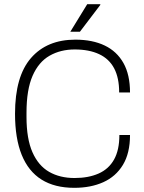

<svg xmlns="http://www.w3.org/2000/svg" viewBox="-20 -888 690 920"><path d="M336 12Q242 12 179 -27.5Q116 -67 84 -146Q52 -225 52 -343Q52 -522 128.5 -610Q205 -698 341 -698Q423 -698 481.5 -670Q540 -642 571.5 -586Q603 -530 603 -445H551Q551 -515 527 -560.5Q503 -606 455 -628.5Q407 -651 338 -651Q270 -651 217.5 -621Q165 -591 136 -524.5Q107 -458 107 -348V-328Q107 -223 135.5 -158.5Q164 -94 215.5 -64.5Q267 -35 337 -35Q404 -35 452.5 -56.5Q501 -78 526.5 -123.5Q552 -169 552 -241H603Q603 -154 569 -98Q535 -42 475 -15Q415 12 336 12ZM317 -736 398 -868H460L461 -865L363 -736Z"/></svg>

Font: Archivo SemiCondensed Thin
Style: Regular
Weight: 250
Width: 4
Designer: Hector Gatti
Foundry: Omnibus-Type
Version: Version 2.001